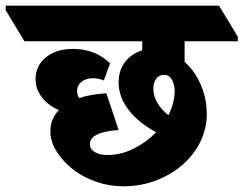

<svg xmlns="http://www.w3.org/2000/svg" viewBox="-94 -647 856 675"><path d="M339 8Q290 8 245.5 -7.5Q201 -23 167 -48Q129 -77 106 -113Q83 -149 83 -185Q83 -229 113 -260Q74 -277 52.5 -306Q31 -335 31 -368Q31 -416 67.5 -445.5Q104 -475 162 -475Q242 -475 293 -424L271 -364Q262 -368 252.5 -370Q243 -372 232 -372Q208 -372 192.5 -359.5Q177 -347 177 -327Q177 -314 184 -302Q225 -316 280 -319L323 -190Q222 -183 222 -140Q222 -123 239 -112.5Q256 -102 284 -102Q331 -102 376 -124.5Q421 -147 455 -182Q392 -216 357.5 -261.5Q323 -307 323 -357Q323 -400 346 -429.5Q369 -459 406 -470V-502H-8L-74 -611V-627H676L742 -518V-502H555V-430Q569 -417 581 -402Q605 -371 619 -331Q633 -291 633 -246Q633 -195 610.5 -149Q588 -103 548 -68Q508 -33 454.5 -12.5Q401 8 339 8ZM445 -336Q445 -285 498 -242Q520 -285 520 -327Q520 -351 510 -367.5Q500 -384 483 -384Q465 -384 455 -370Q445 -356 445 -336Z"/></svg>

Font: Noto Serif Devanagari Black
Style: Regular
Weight: 900
Designer: Universal Thirst, Indian Type Foundry and the Monotype Design Team
Foundry: Monotype Imaging Inc.
Version: Version 2.004; ttfautohint (v1.8.4.7-5d5b)